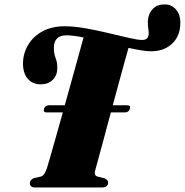

<svg xmlns="http://www.w3.org/2000/svg" viewBox="-20 -828 817 848"><path d="M174.5 -347.5Q179.5 -363 196 -363H266Q283 -424 299.5 -483.2Q316 -542.5 329 -589.8Q342 -637 349 -662.5Q327 -667 307.8 -669.5Q288.5 -672 273.5 -672Q218.5 -672 218 -617.5Q217.5 -591.5 225.5 -572Q233.5 -552.5 233 -524.5Q232.5 -494.5 212.5 -475Q192.5 -455.5 160 -455.5Q123.5 -455.5 102.2 -480.5Q81 -505.5 81.5 -550Q82.5 -593.5 104.8 -630.5Q127 -667.5 168 -689.8Q209 -712 266.5 -712Q307 -712 358 -703Q409 -694 459.5 -681.8Q510 -669.5 549.8 -660.5Q589.5 -651.5 608 -651.5Q633.5 -651.5 636.5 -675Q637.5 -686 635 -701Q632.5 -716 633 -736Q635 -767.5 654.2 -788Q673.5 -808.5 707.5 -808.5Q737.5 -808.5 757.2 -786.2Q777 -764 776.5 -724.5Q775.5 -668.5 740 -635Q704.5 -601.5 647 -601.5Q628.5 -601.5 603 -605.8Q577.5 -610 547.5 -616.5Q540.5 -592 529.5 -552Q518.5 -512 505.2 -463.2Q492 -414.5 478 -363H541.5Q558.5 -363 553.5 -347.5Q549 -331.5 531.5 -331.5H469.5Q453.5 -271 438.8 -216.5Q424 -162 413.8 -124.5Q403.5 -87 401 -77.5Q393 -52.5 411.5 -48L441 -40.5Q457.5 -34 457.5 -22Q457.5 0 429 0H135.5Q112 0 112 -18.5Q112 -34 130 -41.5L161.5 -48.5Q175.5 -52 187 -84.5Q190.5 -95.5 201 -131.8Q211.5 -168 226.2 -220.2Q241 -272.5 257.5 -331.5H186Q169.5 -331.5 174.5 -347.5Z"/></svg>

Font: Fraunces 72pt Black
Style: Italic
Weight: 900
Italic angle: -16°
Version: Version 1.000;[b76b70a41]